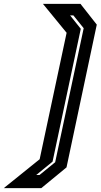

<svg xmlns="http://www.w3.org/2000/svg" viewBox="-100 -770 520 990"><path d="M113 200H-80.5L104.5 51L243.5 -601L121.5 -750H315L399 -643L243 93ZM103.5 132.5 184.5 66.5 331.5 -624.5 278.5 -690.5H261.5L316.5 -621.5L171 63.5L86.5 132.5Z"/></svg>

Font: Tourney Thin
Style: Bold Italic
Weight: 700
Italic angle: -12°
Version: Version 1.015